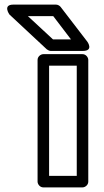

<svg xmlns="http://www.w3.org/2000/svg" viewBox="-20 -788 452 833"><path d="M313 -25H193V-503H313ZM338 25C349 25 363 15 363 0V-528C363 -539 353 -553 338 -553H168C157 -553 143 -543 143 -528V0C143 11 153 25 168 25ZM288 -617H210L101 -718H211ZM339 -567C388 -567 359 -607 359 -607L243 -758C239 -763 231 -768 223 -768H38C-10 -768 21 -725 21 -725L183 -574C187 -571 194 -567 200 -567Z"/></svg>

Font: Asimov
Style: XWidOu
Weight: 500
Designer: Google
Version: Version 2.000980; 2014